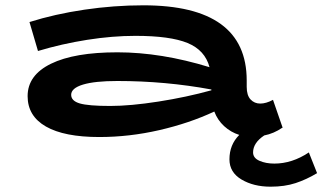

<svg xmlns="http://www.w3.org/2000/svg" viewBox="-20 -503 1214 723"><path d="M1174 149Q1134 173 1093 186.5Q1052 200 999 200Q935 200 889.5 173Q844 146 844 97Q844 42 881 5Q849 -5 824 -28Q799 -51 787 -83Q693 -39 580 -13Q467 13 354 13Q222 13 153 -26.5Q84 -66 84 -141Q84 -220 172 -263Q260 -306 422 -306Q587 -306 769 -250Q752 -314 686.5 -341Q621 -368 490 -368Q403 -368 308 -353Q213 -338 123 -311L91 -420Q186 -450 297.5 -466.5Q409 -483 520 -483Q909 -483 909 -200V-176Q909 -144 923.5 -128.5Q938 -113 960 -113Q982 -113 1008 -127L1044 -23L1045 -22H1043Q1011 0 975 7Q933 35 933 71Q933 92 957 102.5Q981 113 1013 113Q1080 113 1143 71ZM395 -104Q471 -104 576.5 -120.5Q682 -137 776 -163V-166Q603 -198 422 -198Q337 -198 292.5 -184.5Q248 -171 248 -146Q248 -123 280.5 -113.5Q313 -104 395 -104Z"/></svg>

Font: BioRhyme Expanded ExtraBold
Style: Regular
Weight: 800
Width: 7
Designer: Aoife Mooney
Foundry: Aoife Mooney Type
Version: Version 1.000